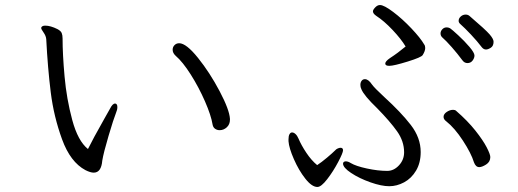

<svg xmlns="http://www.w3.org/2000/svg" viewBox="-20 -736 2060 764"><path d="M854 -218Q844 -218 836 -223.5Q828 -229 826 -240Q820 -277 795.5 -333Q771 -389 739 -439.5Q707 -490 679 -514Q667 -525 667 -538Q667 -549 674.5 -556.5Q682 -564 693 -564Q721 -564 768 -505.5Q815 -447 854 -373Q893 -299 895 -263V-260Q895 -241 882.5 -229.5Q870 -218 854 -218ZM160 -634Q181 -634 209 -620Q222 -613 225.5 -604.5Q229 -596 229 -583Q229 -520 237 -431Q245 -342 267.5 -258.5Q290 -175 330 -143Q348 -180 396 -265L418 -304Q428 -324 438 -324Q442 -324 444.5 -320.5Q447 -317 447 -310Q447 -299 442 -288Q432 -263 412 -195.5Q392 -128 387 -97Q383 -49 353 -49Q340 -49 320 -59Q260 -91 227 -181.5Q194 -272 182 -368Q170 -464 164 -580Q163 -593 153.5 -606.5Q144 -620 144 -624V-626Q147 -634 160 -634Z M1898 -547Q1879 -572 1854 -598.5Q1829 -625 1812 -640Q1805 -646 1805 -653Q1805 -663 1813.5 -670.5Q1822 -678 1833 -678Q1843 -678 1850 -671Q1912 -618 1928 -599.5Q1944 -581 1944 -570Q1944 -553 1933 -546Q1922 -539 1914 -539Q1905 -539 1898 -547ZM1477 -673Q1464 -682 1464 -691Q1464 -697 1473 -706.5Q1482 -716 1492 -716Q1508 -716 1544.5 -688.5Q1581 -661 1617 -623Q1653 -585 1668 -559Q1672 -554 1672 -545Q1672 -533 1662 -517Q1657 -508 1602 -491Q1547 -474 1529 -474Q1513 -474 1513 -483Q1513 -492 1532 -505Q1563 -525 1594 -551Q1576 -581 1542 -617Q1508 -653 1477 -673ZM1820 -496Q1800 -523 1777.5 -548.5Q1755 -574 1739 -588Q1733 -594 1733 -603Q1733 -612 1740 -619.5Q1747 -627 1757 -627Q1766 -627 1773 -622Q1779 -618 1803.5 -595.5Q1828 -573 1848 -549.5Q1868 -526 1868 -515Q1868 -505 1860.5 -495Q1853 -485 1840 -485Q1828 -485 1820 -496ZM1345 -85Q1345 -89 1348 -91.5Q1351 -94 1356 -94Q1365 -94 1376 -87Q1396 -75 1440 -65.5Q1484 -56 1521 -56Q1547 -56 1567.5 -78Q1588 -100 1588 -130Q1588 -174 1560 -213.5Q1532 -253 1481 -305Q1428 -356 1418 -381Q1414 -389 1414 -398Q1414 -408 1419 -414.5Q1424 -421 1432 -421Q1446 -421 1460 -400Q1469 -387 1509 -350Q1575 -290 1614.5 -239Q1654 -188 1654 -131Q1654 -88 1635.5 -57Q1617 -26 1588 -10.5Q1559 5 1529 5Q1498 5 1454 -10.5Q1410 -26 1377.5 -47.5Q1345 -69 1345 -85ZM1887 -71Q1873 -71 1866 -90Q1855 -126 1822 -176.5Q1789 -227 1756 -253Q1745 -261 1745 -271Q1745 -282 1757.5 -290.5Q1770 -299 1783 -299Q1791 -299 1795 -295Q1841 -255 1871.5 -216.5Q1902 -178 1916.5 -150Q1931 -122 1931 -111Q1931 -92 1914.5 -81.5Q1898 -71 1887 -71ZM1142 -209Q1149 -209 1156 -202.5Q1163 -196 1168 -184Q1179 -158 1199 -128Q1219 -98 1242 -79Q1259 -90 1281 -108.5Q1303 -127 1314 -138Q1317 -142 1323.5 -145Q1330 -148 1335 -148Q1345 -148 1345 -138Q1345 -128 1325.5 -91Q1306 -54 1282 -23Q1258 8 1243 8Q1221 8 1195 -25Q1169 -58 1149.5 -102.5Q1130 -147 1128 -174V-182Q1128 -195 1132 -202Q1136 -209 1142 -209Z"/></svg>

Font: Fusion Kai T
Style: Regular
Weight: 400
Designer: Fontworks Inc.
Version: Version 24.134;May 13, 2024